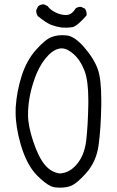

<svg xmlns="http://www.w3.org/2000/svg" viewBox="-20 -844 540 883"><path d="M263.7 -717.3Q272.5 -716.8 284.9 -716.8Q297.4 -716.8 313 -719.2Q334 -722.7 377.9 -772.9Q378.4 -776.4 378.4 -779.8Q378.4 -793 370.6 -804.2L354 -812Q352.1 -812.5 350.1 -812.5Q348.1 -812.5 345.2 -812.3Q342.3 -812 339.4 -811Q333 -809.1 327.6 -805.2Q310.1 -774.9 283.2 -774.9Q258.8 -774.9 233.9 -787.6Q210.4 -799.3 199.2 -815.9L183.1 -823.7Q181.6 -824.2 180.4 -824.2Q179.2 -824.2 177.2 -824Q175.3 -823.7 172.9 -823.2Q170.4 -822.8 168 -822Q165.5 -821.3 163.6 -820.3Q159.2 -818.4 155.3 -814.9L147 -798.3Q146.5 -796.4 146.5 -794.9Q146.5 -780.3 154.3 -769.5Q193.8 -737.8 215.8 -729.5Q238.3 -721.2 263.7 -717.3ZM108.9 -315.4Q108.9 -388.2 132.8 -462.9Q140.1 -486.3 149.4 -508.3Q171.9 -559.6 203.6 -591.3Q228 -615.7 252.9 -620.6Q257.8 -621.6 262.7 -621.6Q288.1 -621.6 316.9 -596.7Q349.6 -568.4 369.1 -517.6Q386.2 -472.2 386.2 -383.8Q386.2 -374.5 386.2 -365.2Q384.3 -264.2 376.5 -197.3Q367.2 -121.6 324.7 -79.1Q293.9 -48.3 255.4 -46.4Q215.3 -50.8 185.5 -86.9Q156.7 -122.1 132.8 -193.6Q108.9 -265.1 108.9 -315.4ZM256.8 19Q280.8 19 301.3 12.7Q332 2.4 377.4 -49.3Q422.9 -101.1 433.3 -175.3Q443.8 -249.5 445.8 -361.3Q445.8 -372.6 445.8 -383.3Q445.8 -477.5 430.7 -522.9Q413.6 -572.8 367.7 -626Q323.2 -677.7 285.6 -681.2Q247.1 -685.1 217.8 -673.8Q188.5 -663.1 145.8 -615Q103 -566.9 80.1 -496.6Q57.1 -425.3 52.2 -350.1Q51.8 -339.4 51.8 -327.6Q51.8 -261.2 75.2 -179.7Q103 -84.5 151.4 -36.1Q187 -0.5 213.9 12.2Q222.7 16.1 230 17.1Q244.1 19 256.8 19Z"/></svg>

Font: NaikaiFont
Style: Light
Weight: 300
Version: Version 1.89